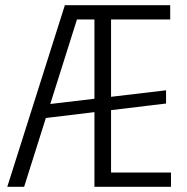

<svg xmlns="http://www.w3.org/2000/svg" viewBox="-20 -720 719 740"><path d="M230 -700H294L73 0H8ZM138 -315 620 -372V-321L138 -263ZM344 -700H636V-645H397L408 -687V-13L397 -55H639V0H344ZM397 -700V-645H264L265 -700Z"/></svg>

Font: Pathway Extreme Condensed ExtraLight
Style: Regular
Weight: 250
Width: 3
Version: Version 1.001;gftools[0.9.26]